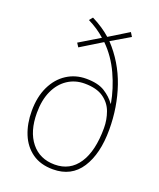

<svg xmlns="http://www.w3.org/2000/svg" viewBox="-142 -937 781 942"><g transform="rotate(20 248.5 -466.5)"><path d="M179 -850Q209 -835 233.5 -818.5Q258 -802 277 -785L378 -847L391 -826L294 -769Q370 -688 406 -583Q442 -478 442 -360Q442 -234 393 -158.5Q344 -83 248 -83Q183 -83 139.5 -114Q96 -145 74.5 -198Q53 -251 53 -317Q53 -391 79 -445Q105 -499 150 -528Q195 -557 251 -557Q313 -557 348.5 -534.5Q384 -512 404 -483H406Q393 -557 359.5 -630Q326 -703 272 -756L161 -688L148 -708L254 -772Q215 -807 164 -832ZM252 -532Q202 -532 163 -506Q124 -480 102 -432Q80 -384 80 -317Q80 -220 125 -164Q170 -108 248 -108Q328 -108 371.5 -173.5Q415 -239 415 -359Q415 -402 400.5 -442Q386 -482 350 -507Q314 -532 252 -532Z"/></g></svg>

Font: Noto Sans Kannada UI SemiCondensed Thin
Style: Regular
Weight: 100
Width: 4
Designer: Jelle Bosma - Monotype Design Team
Foundry: Monotype Imaging Inc.
Version: Version 2.005; ttfautohint (v1.8.4.7-5d5b)